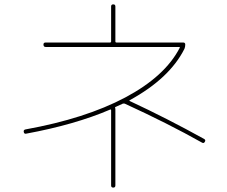

<svg xmlns="http://www.w3.org/2000/svg" viewBox="-20 -810 1040 880"><path d="M99.6 -197.3Q90.8 -195.3 88.9 -205.1Q86.9 -214.8 96.7 -216.8Q372.1 -266.6 554.2 -363.3Q736.3 -460 803.7 -590.8Q805.7 -594.7 801.8 -594.7H189.5Q179.7 -594.7 179.2 -605Q178.7 -615.2 189.5 -615.2H484.4Q489.3 -615.2 489.3 -620.1V-780.3Q489.3 -790 499 -790Q508.8 -790 508.8 -780.3V-620.1Q508.8 -615.2 513.7 -615.2H819.3Q829.1 -615.2 829.1 -605.5Q829.1 -594.7 825.2 -585.9Q756.8 -450.2 574.2 -350.6Q571.3 -348.6 575.2 -346.7Q745.1 -267.6 916 -172.9Q923.8 -168 918.9 -160.2Q914.1 -151.4 906.2 -156.2Q750 -244.1 551.8 -335Q546.9 -335.9 543 -335Q533.2 -330.1 510.7 -320.3Q505.9 -318.4 507.8 -314.5Q508.8 -313.5 508.8 -309.6V40Q508.8 49.8 499 49.8Q489.3 49.8 489.3 40V-304.7Q489.3 -309.6 484.4 -307.6Q322.3 -238.3 99.6 -197.3Z"/></svg>

Font: Rounded-L Mgen+ 2m thin
Style: Regular
Weight: 100
Designer: [Source Han Sans]
Ryoko NISHIZUKA  (kana & ideographs); Paul D. Hunt (Latin, Greek & Cyrillic); Wenlong ZHANG  (bopomofo
Version: Version 1.059.20150602